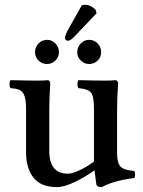

<svg xmlns="http://www.w3.org/2000/svg" viewBox="-20 -765 593 795"><path d="M378.9 -2Q372.6 -44.4 371.1 -60.1Q330.6 -30.3 287.4 -10.3Q244.1 9.8 216.8 9.8Q149.4 9.8 118.7 -29.3Q87.9 -68.4 87.9 -134.8V-314.9Q87.9 -350.1 81.3 -367.9Q74.7 -385.7 62 -392.1Q49.3 -398.4 23.9 -399.9Q19.5 -404.3 19.5 -416.5Q19.5 -428.7 23.9 -433.1Q98.1 -431.2 137.2 -431.2Q161.6 -431.2 179.2 -433.1Q188 -429.7 188 -418Q188 -416 187 -400.4Q186 -384.8 185.1 -361.3Q184.1 -337.9 184.1 -316.9V-140.1Q184.1 -45.9 261.2 -45.9Q278.8 -45.9 309.6 -60.1Q340.3 -74.2 369.1 -96.2V-124V-314Q369.1 -366.2 356.7 -381.6Q344.2 -397 305.2 -399.9Q300.8 -404.3 300.8 -416.5Q300.8 -428.7 305.2 -433.1Q377.4 -431.2 417 -431.2Q442.4 -431.2 460 -433.1Q469.2 -429.2 469.2 -418Q469.2 -416 468 -400.4Q466.8 -384.8 465.8 -361.3Q464.8 -337.9 464.8 -316.9V-131.8Q464.8 -91.3 478.3 -75.9Q491.7 -60.5 536.1 -57.1Q539.1 -52.7 539.3 -42.5Q539.6 -32.2 536.1 -27.8Q449.7 -17.1 401.9 9.8Q380.4 9.8 378.9 -2ZM125 -548.8Q125 -569.8 139.6 -585Q154.3 -600.1 174.8 -600.1Q194.8 -600.1 209.5 -585Q224.1 -569.8 224.1 -548.8Q224.1 -528.8 209.5 -514.4Q194.8 -500 174.8 -500Q153.8 -500 139.4 -514.4Q125 -528.8 125 -548.8ZM299.8 -548.8Q299.8 -569.8 314.5 -585Q329.1 -600.1 349.1 -600.1Q369.6 -600.1 384.3 -585Q398.9 -569.8 398.9 -548.8Q398.9 -528.8 384.5 -514.4Q370.1 -500 349.1 -500Q329.1 -500 314.5 -514.4Q299.8 -528.8 299.8 -548.8ZM318.8 -743.2Q324.7 -745.1 331.1 -745.1Q356.4 -745.1 376 -724.1L379.9 -710L286.1 -611.8Q272 -596.2 259.8 -596.2Q255.4 -596.2 252.2 -600.1Q249 -604 249 -607.9Q249 -615.2 257.8 -634.8Z"/></svg>

Font: Common Serif Medium
Style: Regular
Weight: 500
Designer: Philipp H. Poll, Khaled Hosny
Foundry: Stefan Peev, Context Ltd.
Version: Version 1.026